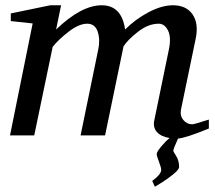

<svg xmlns="http://www.w3.org/2000/svg" viewBox="-20 -514 815 729"><path d="M773 -26Q685 10 656 12Q638 51 638 59Q638 61 649 78.5Q660 96 660 120Q660 130 637 148.5Q614 167 591 181L568 195L558 173Q592 148 592 131Q592 122 583.5 100Q575 78 575 71Q575 63 591.5 43Q608 23 624 10Q592 5 576 -12.5Q560 -30 566 -58L621 -325Q631 -372 618 -398Q605 -424 583 -424Q543 -424 504 -393.5Q465 -363 449 -338L379 0H286L353 -326Q361 -363 351 -393.5Q341 -424 311 -424Q280 -424 241 -394Q202 -364 180 -336L110 0H18L104 -425L21 -434V-463L171 -494H212L193 -402Q289 -494 366 -494Q442 -494 455 -402Q494 -441 544 -467.5Q594 -494 637 -494Q687 -494 711 -459.5Q735 -425 723 -367L667 -97Q663 -74 676.5 -58Q690 -42 710 -42Q717 -42 773 -60Z"/></svg>

Font: Veleka
Style: Italic
Weight: 400
Italic angle: -12°
Designer: Stefan Peev, Context Ltd, 2016; SIL International, 1997-2014.
Foundry: Stefan Peev, Context Ltd, 2016
Version: Version 1.000